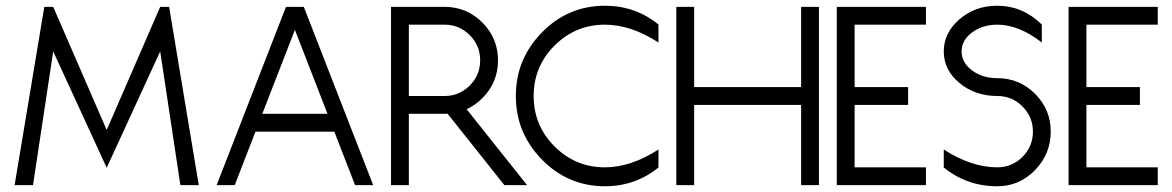

<svg xmlns="http://www.w3.org/2000/svg" viewBox="-20 -649 4109 673"><path d="M354 -61 166.5 -468.8 95.7 0H31.2L135.3 -625H166.5L354 -193.4L541.5 -625H572.8L676.8 0H612.3L541.5 -468.8Z M1151.9 -187.5H875.5L802.7 0H739.3L982.4 -625H1044.9L1288.1 0H1224.6ZM899.4 -250H1127.9L1013.7 -544.4Z M1538.1 -625Q1615.7 -625 1670.7 -570.1Q1725.6 -515.1 1725.6 -437.5Q1725.6 -359.9 1670.9 -305.2Q1645.5 -279.8 1615.7 -266.1L1827.6 0H1748L1548.8 -250.5L1538.1 -250H1413.1V0H1350.6V-625ZM1538.1 -562.5H1413.1V-312.5H1538.1Q1589.8 -312.5 1626.5 -349.1Q1663.1 -385.7 1663.1 -437.5Q1663.1 -489.3 1626.5 -525.9Q1589.8 -562.5 1538.1 -562.5Z M2100.6 -62.5Q2191.4 -62.5 2288.1 -125V-62Q2207 3.9 2100.6 3.9Q1971.2 3.9 1879.6 -89.6Q1788.1 -183.1 1788.1 -312.5Q1788.1 -441.9 1879.6 -535.4Q1971.2 -628.9 2100.6 -628.9Q2207 -628.9 2288.1 -563V-500Q2191.4 -562.5 2100.6 -562.5Q1997.1 -562.5 1923.8 -489.3Q1850.6 -416 1850.6 -312.5Q1850.6 -209 1923.8 -135.7Q1997.1 -62.5 2100.6 -62.5Z M2413.1 -281.2V0H2350.6V-625H2413.1V-343.8H2788.1V-625H2850.6V0H2788.1V-281.2Z M3225.6 -625V-562.5H2975.6V-343.8H3163.1V-281.2H2975.6V-62.5H3225.6V0H2913.1V-625Z M3475.6 3.9Q3369.1 3.9 3288.1 -62V-125Q3384.8 -62.5 3475.6 -62.5Q3527.3 -62.5 3564 -99.1Q3600.6 -135.7 3600.6 -187.5Q3600.6 -239.3 3564 -275.9Q3527.3 -312.5 3475.6 -312.5Q3397.9 -312.5 3343 -358.2Q3288.1 -403.8 3288.1 -468.8Q3288.1 -533.7 3343 -581.3Q3397.9 -628.9 3475.6 -628.9Q3564.5 -628.9 3631.8 -563V-500Q3551.3 -562.5 3475.6 -562.5Q3423.8 -562.5 3387.2 -535.2Q3350.6 -507.8 3350.6 -468.8Q3350.6 -429.7 3387.2 -402.3Q3423.8 -375 3475.6 -375Q3553.2 -375 3608.2 -320.1Q3663.1 -265.1 3663.1 -187.5Q3663.1 -109.9 3608.2 -53Q3553.2 3.9 3475.6 3.9Z M4038.1 -625V-562.5H3788.1V-343.8H3975.6V-281.2H3788.1V-62.5H4038.1V0H3725.6V-625Z"/></svg>

Font: Juliett
Style: Regular
Weight: 400
Designer: GGBotNet
Foundry: GGBotNet
Version: 0.60